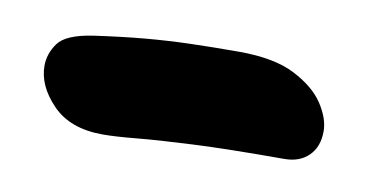

<svg xmlns="http://www.w3.org/2000/svg" viewBox="-33 -813 552 283"><g transform="rotate(10 243.0 -671.5)"><path d="M130 -594Q81 -594 54.5 -621.5Q28 -649 28 -679Q28 -697 39.5 -713Q51 -729 91 -735Q133 -741 166.5 -744Q200 -747 234 -748Q268 -749 307 -749Q360 -749 391 -733Q422 -717 436 -695.5Q450 -674 450 -655Q450 -632 436.5 -618.5Q423 -605 400 -605Q315 -605 263 -602.5Q211 -600 180 -597Q149 -594 130 -594Z"/></g></svg>

Font: Shantell Sans Light
Style: Bold
Weight: 700
Version: Version 1.011;[c5ecc13dd]